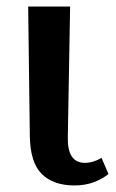

<svg xmlns="http://www.w3.org/2000/svg" viewBox="-20 -556 354 586"><path d="M207 10Q143 10 107.5 -25Q72 -60 71 -142L66 -536H194L187 -138Q185 -59 239 -59Q264 -59 290 -74L311 -25Q293 -10 266.5 0Q240 10 207 10Z"/></svg>

Font: Noto Serif Condensed SemiBold
Style: Regular
Weight: 600
Width: 3
Designer: Monotype Design Team
Foundry: Monotype Imaging Inc.
Version: Version 2.013